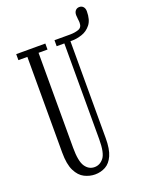

<svg xmlns="http://www.w3.org/2000/svg" viewBox="-154 -890 739 976"><g transform="rotate(-20 215.0 -402.0)"><path d="M187 12Q158 12 130.2 -1.8Q102.5 -15.5 84.8 -50.8Q67 -86 67 -150V-667.5H18.5V-700H176V-667.5H127.5V-153.5Q127.5 -80.5 146.8 -52.2Q166 -24 197 -24Q226.5 -24 246.8 -49.8Q267 -75.5 267 -149V-667.5H225.5V-700H310Q335 -700 355.5 -707Q376 -714 376 -739.5Q376 -748.5 374.2 -760.8Q372.5 -773 372.5 -782Q372.5 -797.5 380.5 -806.5Q388.5 -815.5 401.5 -815.5Q414.5 -815.5 422.5 -806.5Q430.5 -797.5 430.5 -782Q430.5 -735.5 410.8 -710.8Q391 -686 362.8 -676.8Q334.5 -667.5 310 -667.5H300V-143Q300 -84 284.8 -50Q269.5 -16 243.8 -2Q218 12 187 12Z"/></g></svg>

Font: Imbue 10pt Light
Style: Regular
Weight: 300
Designer: Tyler Finck
Foundry: Etcetera Type Company
Version: Version 1.102; ttfautohint (v1.8.3)